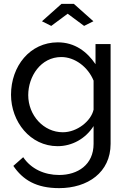

<svg xmlns="http://www.w3.org/2000/svg" viewBox="-20 -750 663 993"><path d="M245 -616 330 -679 415 -616 463 -640 362 -730H298L197 -640ZM278 6C353 6 423 -33 464 -98V-6C464 102 382 155 286 155C210 155 141 124 100 63L49 108C98 180 167 223 286 223C433 223 552 142 552 -6V-522H474V-418C430 -483 367 -531 279 -531C135 -531 37 -408 37 -260C37 -121 136 6 278 6ZM305 -66C205 -66 126 -154 126 -258C126 -355 191 -455 297 -455C367 -455 435 -404 464 -333V-183C451 -124 379 -66 305 -66Z"/></svg>

Font: Raleway Med
Style: Regular
Weight: 500
Designer: Matt McInerney, Pablo Impallari, Rodrigo Fuenzalida
Foundry: Matt McInerney, Pablo Impallari, Rodrigo Fuenzalida
Version: Version 3.00 July 28, 2015